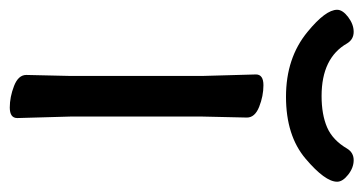

<svg xmlns="http://www.w3.org/2000/svg" viewBox="-232 -518 726 383"><g transform="rotate(90 130.5 -327.0)"><path d="M302 -637Q302 -613 256 -574Q210 -535 132.5 -535Q55 -535 3 -578Q-41 -614 -41 -637Q-41 -648 -26.5 -659Q-12 -670 3 -670Q18 -670 26 -657Q55 -606 131 -606Q168 -606 193.5 -617Q219 -628 236 -657Q244 -670 259 -670Q274 -670 288 -659Q302 -648 302 -637ZM89 -17 91 -105V-368L88 -475Q88 -490 109.5 -490Q131 -490 152.5 -481.5Q174 -473 174 -457L172 -368V-105L175 1Q175 16 154 16Q133 16 111 7.5Q89 -1 89 -17Z"/></g></svg>

Font: LXGW WenKai Lite
Style: Bold
Weight: 700
Designer: LXGW / Fontworks Inc.
Foundry: LXGW / Fontworks Inc.
Version: Version 1.330;April 28, 2024